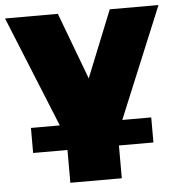

<svg xmlns="http://www.w3.org/2000/svg" viewBox="-56 -597 779 840"><g transform="rotate(-5 334.0 -176.5)"><path d="M219 -1 -3 -547H229L339 -254L457 -547H671L445 -1V194H219ZM68.2 50V-60H596.5V50Z"/></g></svg>

Font: Montserrat-Alt1 Black
Style: Regular
Weight: 900
Designer: Differentunic
Foundry: Differentunic
Version: Version 7.222